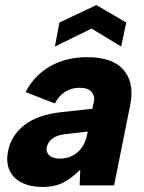

<svg xmlns="http://www.w3.org/2000/svg" viewBox="-20 -733 570 759"><path d="M295 0 297 -62Q265 -30 231.5 -12Q198 6 148 6Q101 6 67 -10.5Q33 -27 18 -59Q3 -91 12 -136Q24 -198 77 -239Q130 -280 225 -290L345 -303L352 -336Q355 -353 342 -369.5Q329 -386 294 -386Q263 -386 237.5 -370Q212 -354 197 -324L81 -369Q116 -436 179 -471.5Q242 -507 324 -507Q426 -507 469 -456Q512 -405 495 -319L431 0ZM327 -213 232 -202Q204 -198 186.5 -184.5Q169 -171 165 -151Q161 -132 174.5 -119Q188 -106 217 -106Q244 -106 266.5 -117.5Q289 -129 304 -150.5Q319 -172 325 -204ZM459 -549 342 -620 197 -549 215 -644 361 -713 479 -644Z"/></svg>

Font: Albert Sans ExtraBold
Style: Italic
Weight: 800
Italic angle: -11.25°
Designer: Andreas Rasmussen
Foundry: a.Foundry
Version: Version 1.025